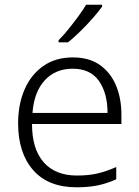

<svg xmlns="http://www.w3.org/2000/svg" viewBox="-20 -786 592 816"><path d="M290 -542Q358 -542 403.5 -510.5Q449 -479 472.5 -424Q496 -369 496 -298V-259H116Q116 -153 165.5 -96.5Q215 -40 307 -40Q356 -40 393 -48.5Q430 -57 474 -76V-24Q434 -6 395 2Q356 10 305 10Q185 10 121 -63Q57 -136 57 -262Q57 -343 84.5 -406Q112 -469 164 -505.5Q216 -542 290 -542ZM289 -494Q216 -494 170.5 -445Q125 -396 118 -306H437Q437 -390 400.5 -442Q364 -494 289 -494ZM414 -758Q399 -737 374.5 -709Q350 -681 322 -653.5Q294 -626 269 -606H229V-615Q248 -634 270 -661Q292 -688 312.5 -716Q333 -744 346 -766H414Z"/></svg>

Font: Noto Sans Myanmar Light
Style: Regular
Weight: 300
Designer: Monotype Design Team
Foundry: Monotype Imaging Inc.
Version: Version 2.107; ttfautohint (v1.8.4.7-5d5b)